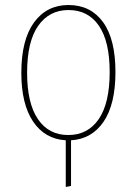

<svg xmlns="http://www.w3.org/2000/svg" viewBox="-20 -549 545 765"><path d="M263 10V192L242 196V10Q159 5 112 -64.5Q65 -134 65 -259Q65 -390 115.5 -459.5Q166 -529 253 -529Q341 -529 390.5 -461Q440 -393 440 -262Q440 -134 393 -64.5Q346 5 263 10ZM417 -262Q417 -384 374 -446.5Q331 -509 253 -509Q176 -509 132 -446Q88 -383 88 -259Q88 -138 131 -74.5Q174 -11 252 -11Q330 -11 373.5 -74.5Q417 -138 417 -262Z"/></svg>

Font: Fira Sans Condensed Thin
Style: Regular
Weight: 250
Width: 3
Designer: Carrois Corporate & Edenspiekermann AG
Foundry: Carrois Corporate GbR & Edenspiekermann AG
Version: Version 4.203